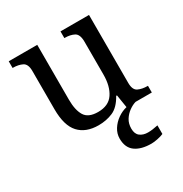

<svg xmlns="http://www.w3.org/2000/svg" viewBox="-179 -670 993 1044"><g transform="rotate(-30 317.5 -148.0)"><path d="M273 10Q194 10 151 -36.5Q108 -83 108 -186V-426Q108 -470 83.5 -482Q59 -494 26 -494H23V-536H202V-191Q202 -126 224 -90Q246 -54 307 -54Q373 -54 403 -98.5Q433 -143 433 -216V-422Q433 -469 409 -481.5Q385 -494 351 -494H348V-536H527V-109Q527 -65 551.5 -53.5Q576 -42 609 -42H612V0H453L440 -81H435Q404 -25 363 -7.5Q322 10 273 10ZM472 240Q408 240 371.5 213.5Q335 187 335 130Q335 99 352 72Q369 45 396 26Q423 7 453 0H510Q489 6 467.5 21.5Q446 37 431.5 60Q417 83 417 115Q417 148 436.5 163Q456 178 486 178Q500 178 515.5 176Q531 174 549 170V224Q533 231 510.5 235.5Q488 240 472 240Z"/></g></svg>

Font: Noto Serif Khitan Small Script
Style: Regular
Weight: 400
Designer: LIU Zhao, ZHANG Congyu, Kushim JIANG
Foundry: Guyu Beijing Co. Ltd.
Version: Version 1.000; ttfautohint (v1.8.4.7-5d5b)